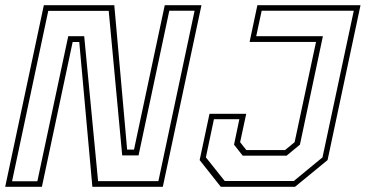

<svg xmlns="http://www.w3.org/2000/svg" viewBox="-32 -720 1410 740"><path d="M14.5 -21.5H112L231 -580.5H292.5L346 -22H578.5L718 -678.5H620.5L502 -121H439L387 -678H154ZM-12 0 137 -700H408.5L458 -143.5H484.5L603 -700H744.5L595.5 0H324L273.5 -558H248L129.5 0ZM819 0 737.5 -103 775.5 -281.5H917L893.5 -172L917.5 -141.5H1066.5L1103.5 -172L1186 -558.5H930L960 -700H1357.5L1230.5 -103L1105 0ZM834 -22.5H1100.5L1211 -113.5L1331.5 -678.5H976.5L955.5 -580.5H1212.5L1124 -162.5L1072.5 -120H903.5L870 -162.5L890.5 -260.5H792.5L761.5 -113.5Z"/></svg>

Font: Tourney Thin ExtraLight
Style: Italic
Weight: 250
Italic angle: -12°
Version: Version 1.015